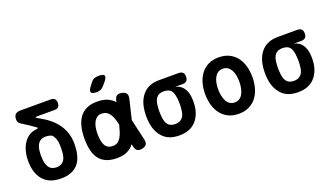

<svg xmlns="http://www.w3.org/2000/svg" viewBox="-71 -1300 3142 1824"><g transform="rotate(-20 1500.0 -387.5)"><path d="M292 -604Q350 -573 395.5 -536.5Q441 -500 471 -457.5Q501 -415 517 -365.5Q533 -316 533 -258Q533 -119 474 -54Q415 11 300 10Q196 9 138 -46Q80 -101 67 -198Q64 -223 64 -253Q64 -283 67 -308Q73 -351 87 -386Q101 -421 123 -448Q145 -475 175.5 -491Q206 -507 245 -511Q257 -513 258.5 -516Q260 -519 250 -526Q223 -546 191.5 -567Q160 -588 121 -612Q106 -620 98.5 -633Q91 -646 91 -662Q91 -697 107.5 -713.5Q124 -730 159 -730H465Q491 -730 504.5 -717Q518 -704 518 -677Q518 -650 504.5 -636.5Q491 -623 464 -623H297Q273 -623 272 -619Q271 -615 292 -604ZM377 -380Q367 -402 343.5 -408.5Q320 -415 300 -415Q253 -415 229 -387.5Q205 -360 199 -312Q196 -286 196 -260Q196 -234 199 -209Q205 -159 229 -132Q253 -105 300 -105Q349 -105 374.5 -140Q400 -175 400 -258Q400 -277 399.5 -293Q399 -309 397 -323.5Q395 -338 390.5 -351.5Q386 -365 377 -380Z M975 -679Q960 -661 941.5 -653Q923 -645 900 -645Q855 -645 846 -662.5Q837 -680 864 -716L889 -749Q906 -771 925.5 -778Q945 -785 972 -785Q1018 -785 1025.5 -767.5Q1033 -750 1005 -715ZM1171 -68Q1178 -36 1166.5 -18Q1155 0 1123.5 7Q1092 14 1073.5 2.5Q1055 -9 1048 -41L1042 -67Q1042 -66 1041 -66Q1014 -30 973 -10Q932 10 870 10Q804 10 759.5 -10Q715 -30 688.5 -66.5Q662 -103 650.5 -154.5Q639 -206 639 -270Q639 -334 651.5 -387Q664 -440 691 -478.5Q718 -517 762 -538.5Q806 -560 870 -560Q932 -560 973 -542.5Q1014 -525 1042 -493Q1042 -492 1043 -491L1047 -509Q1054 -541 1072.5 -552.5Q1091 -564 1122.5 -557Q1154 -550 1165.5 -532Q1177 -514 1170 -482L1122 -282ZM995 -283Q987 -320 977 -347Q966 -378 951.5 -398Q937 -418 917 -428Q897 -438 870 -438Q847 -438 828.5 -426Q810 -414 797 -392.5Q784 -371 777.5 -339.5Q771 -308 771 -270Q771 -232 776.5 -202.5Q782 -173 793.5 -153Q805 -133 824 -122.5Q843 -112 870 -112Q897 -112 917 -124.5Q937 -137 951.5 -160.5Q966 -184 976 -216Q986 -247 995 -283Z M1692 -438H1616Q1669 -427 1697 -388Q1725 -349 1731 -291Q1733 -270 1733 -249Q1733 -228 1731 -207Q1721 -110 1663 -50Q1605 10 1499 10Q1393 10 1336 -50Q1279 -110 1267 -207Q1263 -239 1263 -270Q1263 -301 1267 -333Q1279 -431 1336 -490.5Q1393 -550 1499 -550H1692Q1720 -550 1734 -536.5Q1748 -523 1748 -494Q1748 -466 1734 -452Q1720 -438 1692 -438ZM1499 -105Q1523 -105 1540 -112Q1557 -119 1569.5 -132Q1582 -145 1589 -164Q1596 -183 1599 -207Q1603 -239 1603 -270Q1603 -301 1599 -333Q1592 -389 1569.5 -412Q1547 -435 1499 -435Q1452 -435 1428.5 -408.5Q1405 -382 1400 -333Q1396 -301 1396 -270Q1396 -239 1400 -207Q1405 -158 1428 -131.5Q1451 -105 1499 -105Z M2100 10Q2039 10 1994.5 -12.5Q1950 -35 1920 -74Q1890 -113 1875.5 -165Q1861 -217 1861 -275Q1861 -334 1875.5 -385.5Q1890 -437 1919.5 -476Q1949 -515 1994 -537.5Q2039 -560 2100 -560Q2161 -560 2206 -537.5Q2251 -515 2280.5 -476.5Q2310 -438 2324.5 -386Q2339 -334 2339 -275Q2339 -217 2324.5 -165Q2310 -113 2280.5 -74Q2251 -35 2206 -12.5Q2161 10 2100 10ZM2100 -105Q2127 -105 2147.5 -118Q2168 -131 2181 -154.5Q2194 -178 2200.5 -209Q2207 -240 2207 -275Q2207 -311 2201 -342Q2195 -373 2181.5 -396Q2168 -419 2148 -432Q2128 -445 2100 -445Q2072 -445 2052 -432Q2032 -419 2018.5 -395.5Q2005 -372 1999 -341Q1993 -310 1993 -275Q1993 -240 1999.5 -209Q2006 -178 2019 -154.5Q2032 -131 2052.5 -118Q2073 -105 2100 -105Z M2892 -438H2816Q2869 -427 2897 -388Q2925 -349 2931 -291Q2933 -270 2933 -249Q2933 -228 2931 -207Q2921 -110 2863 -50Q2805 10 2699 10Q2593 10 2536 -50Q2479 -110 2467 -207Q2463 -239 2463 -270Q2463 -301 2467 -333Q2479 -431 2536 -490.5Q2593 -550 2699 -550H2892Q2920 -550 2934 -536.5Q2948 -523 2948 -494Q2948 -466 2934 -452Q2920 -438 2892 -438ZM2699 -105Q2723 -105 2740 -112Q2757 -119 2769.5 -132Q2782 -145 2789 -164Q2796 -183 2799 -207Q2803 -239 2803 -270Q2803 -301 2799 -333Q2792 -389 2769.5 -412Q2747 -435 2699 -435Q2652 -435 2628.5 -408.5Q2605 -382 2600 -333Q2596 -301 2596 -270Q2596 -239 2600 -207Q2605 -158 2628 -131.5Q2651 -105 2699 -105Z"/></g></svg>

Font: Maple Mono Normal NL
Style: Bold
Weight: 700
Monospace: yes
Designer: subframe7536
Version: Version 7.000